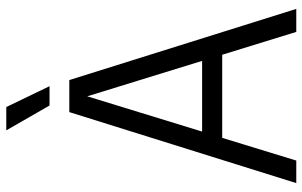

<svg xmlns="http://www.w3.org/2000/svg" viewBox="-200 -786 986 626"><g transform="rotate(-90 293.0 -473.0)"><path d="M9 0 240.5 -740H345L577 0H502L427.5 -241.5H156.5L82.5 0ZM177 -307H407.5L292 -681.5ZM262 -804.5 181 -945.5H257L325 -804.5Z"/></g></svg>

Font: Encode Sans Condensed
Style: Regular
Weight: 400
Width: 3
Designer: Multiple Designers
Foundry: Impallari Type
Version: Version 3.000; ttfautohint (v1.8.3) -l 8 -r 50 -G 200 -x 14 